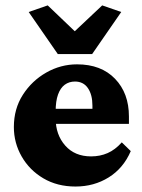

<svg xmlns="http://www.w3.org/2000/svg" viewBox="-20 -681 525 709"><path d="M258.8 7.8Q191.4 7.8 140.1 -22.5Q88.9 -52.7 60.1 -103Q31.2 -153.3 31.2 -211.9Q31.2 -279.3 64.5 -331.1Q97.7 -382.8 150.9 -413.1Q204.1 -443.4 264.6 -443.4Q353.5 -443.4 404.8 -390.1Q456.1 -336.9 456.1 -251V-223.6H172.9V-279.3H339.8L321.3 -249V-291Q321.3 -331.1 304.7 -355.5Q288.1 -379.9 256.8 -379.9Q235.4 -379.9 219.2 -368.2Q203.1 -356.4 194.3 -332Q185.5 -307.6 185.5 -269.5V-244.1Q185.5 -183.6 220.7 -143.6Q255.9 -103.5 316.4 -103.5Q349.6 -103.5 377.4 -115.7Q405.3 -127.9 429.7 -155.3L462.9 -123Q435.5 -59.6 381.3 -25.9Q327.1 7.8 258.8 7.8ZM427.7 -636.7 320.3 -481.4H193.4L85.9 -636.7L156.2 -661.1L290 -533.2H221.7L357.4 -661.1Z"/></svg>

Font: Crimson Pro Black
Style: Regular
Weight: 900
Designer: Jacques Le Bailly
Foundry: Baron von Fonthausen
Version: Version 1.003